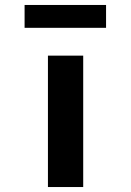

<svg xmlns="http://www.w3.org/2000/svg" viewBox="-20 -753 528 773"><path d="M173 0V-529H315V0ZM79 -641V-733H407V-641Z"/></svg>

Font: Lexend Tera SemiBold
Style: Regular
Weight: 600
Version: Version 1.007